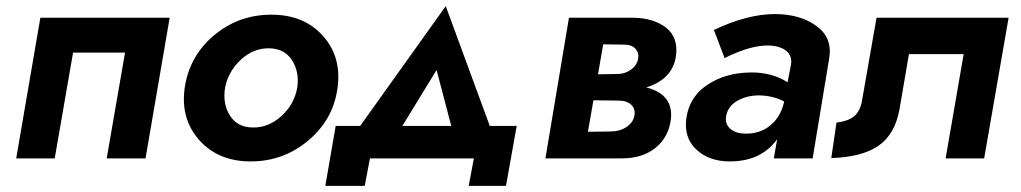

<svg xmlns="http://www.w3.org/2000/svg" viewBox="-20 -518 3341 628"><path d="M535 -460 456 0H329L389 -346H219L159 0H33L112 -460Z M584 -230Q599 -334 679.5 -402Q760 -470 868 -470Q974 -470 1036 -401Q1098 -332 1084 -230Q1070 -127 988.5 -58.5Q907 10 800 10Q694 10 632 -59.5Q570 -129 584 -230ZM716 -230Q708 -178 732 -140Q756 -102 806 -101Q858 -100 900 -138Q942 -176 952 -230Q960 -282 935.5 -320.5Q911 -359 861 -360Q809 -361 767.5 -322.5Q726 -284 716 -230Z M1530 0H1190L1173 90H1044L1078 -106H1158L1438 -498L1582 -106H1670L1635 90H1513ZM1408 -289 1296 -106H1456Z M1841 -460H2052Q2118 -459 2158.5 -427.5Q2199 -396 2191 -335Q2180 -259 2094 -232Q2185 -209 2174 -125Q2166 -68 2123.5 -34Q2081 0 2014 0H1764ZM2024 -372 1953 -373 1936 -275 2000 -276Q2024 -276 2043.5 -290Q2063 -304 2067 -325Q2071 -345 2058.5 -358.5Q2046 -372 2024 -372ZM2003 -189 1921 -190 1903 -87 1977 -88Q2007 -88 2029 -102.5Q2051 -117 2055 -140Q2059 -162 2044.5 -175.5Q2030 -189 2003 -189Z M2350 -328 2315 -420Q2425 -472 2514 -472Q2597 -472 2650.5 -433Q2704 -394 2692 -326L2638 0H2511L2522 -63Q2470 10 2367 10Q2299 10 2257.5 -29Q2216 -68 2225 -132Q2235 -202 2295 -241.5Q2355 -281 2439 -281Q2505 -281 2556 -249L2567 -305Q2572 -334 2553 -350.5Q2534 -367 2498 -369Q2438 -372 2350 -328ZM2355 -137Q2351 -112 2368.5 -97Q2386 -82 2414 -81Q2463 -79 2497.5 -106Q2532 -133 2544 -182L2545 -186Q2507 -206 2460 -206Q2419 -205 2389.5 -187Q2360 -169 2355 -137Z M3279 -460 3199 0H3073L3132 -341H2953L2922 -160Q2907 -78 2853 -41Q2799 -4 2699 -1L2716 -117Q2751 -121 2771.5 -136Q2792 -151 2799 -186L2847 -460Z"/></svg>

Font: Jost* 600 Semi
Style: Italic
Weight: 600
Italic angle: -10°
Version: Version 3.500